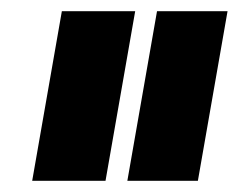

<svg xmlns="http://www.w3.org/2000/svg" viewBox="-20 -695 426 343"><path d="M207.5 -372H333.5L386.5 -675H260.5ZM37.5 -372H168.5L221.5 -675H90.5Z"/></svg>

Font: Anybody Black
Style: Italic
Weight: 900
Italic angle: -10°
Designer: Tyler Finck
Foundry: Etcetera Type Company
Version: Version 1.113;gftools[0.9.25]